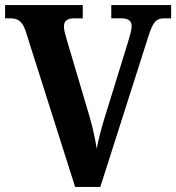

<svg xmlns="http://www.w3.org/2000/svg" viewBox="-20 -734 692 754"><path d="M80 -614 275 0H374L562 -589C581 -650 594 -662 626 -662H652V-714H417V-662H457C485 -662 497 -651 497 -631C497 -617 491 -597 484 -573L391 -272C378 -230 366 -185 360 -150C354 -187 343 -238 332 -275L241 -582C236 -599 231 -617 231 -630C231 -651 244 -662 270 -662H305V-714H0V-662H22C48 -662 67 -652 80 -614Z"/></svg>

Font: Noto Serif Hebrew SemiCondensed
Style: Bold
Weight: 700
Width: 4
Designer: Monotype Design Team
Foundry: Monotype Imaging Inc.
Version: Version 2.004